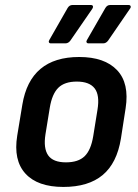

<svg xmlns="http://www.w3.org/2000/svg" viewBox="-20 -728 546 759"><path d="M230.5 11Q128.6 11 80.5 -41.8Q32.3 -94.7 48.1 -191.8L68.3 -314.1Q99.3 -502.7 293.1 -502.7Q393.5 -502.7 442.7 -450.8Q492 -398.9 476.6 -300.1L458 -180.2Q442.3 -83.3 385.9 -36.1Q329.5 11 230.5 11ZM240.7 -86.2Q289.4 -86.2 314.5 -110.4Q339.5 -134.6 348.5 -189.7L365.3 -293.8Q374.9 -351.8 354.2 -378.6Q333.5 -405.5 283.7 -405.5Q235.4 -405.5 210.6 -381.1Q185.8 -356.7 176.8 -302.2L159.7 -196.9Q151.1 -141.5 170.5 -113.8Q190 -86.2 240.7 -86.2ZM329.9 -556.6Q323.9 -556.6 322.2 -560.9Q320.5 -565.1 323.9 -570.1L396.5 -696.4Q403.5 -708.2 415.3 -708.2H488Q494.7 -708.2 496.4 -703.6Q498.1 -699.1 493.7 -693.4L407.6 -567.8Q399.5 -556.6 387.9 -556.6ZM181.2 -556.6Q175.1 -556.6 173.4 -560.9Q171.8 -565.1 175.1 -570.1L247.3 -696.4Q254.4 -708.2 266.2 -708.2H339.2Q346 -708.2 347.3 -703.6Q348.7 -699.1 345 -693.4L258.4 -567.8Q250.4 -556.6 238.5 -556.6Z"/></svg>

Font: Sofia Sans Semi Condensed
Style: Italic
Weight: 400
Italic angle: -9°
Designer: Botio Nikoltchev, Ani Petrova
Foundry: lettersoup
Version: Version 4.101